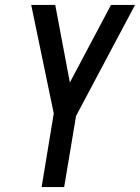

<svg xmlns="http://www.w3.org/2000/svg" viewBox="-20 -755 565 775"><path d="M148 0 197 -297 106 -735H203L262 -422L428 -735H525L287 -287L239 0Z"/></svg>

Font: Iosevka SS04 Medium
Style: Italic
Weight: 500
Italic angle: -9°
Monospace: yes
Designer: Belleve Invis
Foundry: Belleve Invis
Version: Version 19.0.0; ttfautohint (v1.8.4)